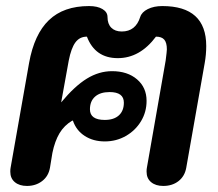

<svg xmlns="http://www.w3.org/2000/svg" viewBox="-20 -604 720 634"><path d="M14 -37Q14 -46 15 -50L76 -396Q93 -491 141.5 -537.5Q190 -584 274 -584Q302 -584 318.5 -574Q335 -564 335 -548Q335 -525 347.5 -512.5Q360 -500 382 -500Q428 -500 443 -548Q448 -564 468 -574Q488 -584 516 -584Q661 -584 661 -452Q661 -424 656 -396L595 -50Q590 -22 569.5 -6Q549 10 519 10Q494 10 479 -2.5Q464 -15 464 -37Q464 -46 465 -50L527 -404Q531 -435 531 -441Q531 -463 522.5 -473Q514 -483 495 -483Q442 -412 369 -412Q294 -412 267 -483Q243 -483 229 -464Q215 -445 207 -404L182 -266Q227 -320 267 -344.5Q307 -369 350 -369Q401 -369 432.5 -342Q464 -315 464 -271Q464 -234 445.5 -203.5Q427 -173 395.5 -155Q364 -137 326 -137Q288 -137 260 -155Q232 -173 221 -205L219 -206Q192 -190 176.5 -164Q161 -138 153 -99L145 -50Q140 -22 119 -6Q98 10 69 10Q44 10 29 -2.5Q14 -15 14 -37ZM389 -265Q389 -300 342 -300Q311 -300 294 -285Q277 -270 277 -243Q277 -208 326 -208Q356 -208 372.5 -223Q389 -238 389 -265Z"/></svg>

Font: Kodchasan
Style: Bold Italic
Weight: 700
Italic angle: -10°
Version: Version 1.000; ttfautohint (v1.6)